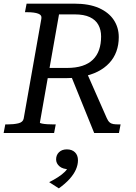

<svg xmlns="http://www.w3.org/2000/svg" viewBox="-30 -730 745 1054"><path d="M357 -321 444 -336 556 -82Q563 -66 571.5 -58.5Q580 -51 592 -49Q604 -47 623 -47H632L623 0H487ZM276 -47 267 0H-10L-1 -47H10Q45 -47 70.5 -53Q96 -59 100 -79L197 -627Q201 -647 180 -655Q159 -663 118 -663H107L116 -710H377Q459 -710 513 -686Q567 -662 594.5 -620.5Q622 -579 622 -526Q622 -484 609 -448Q596 -412 570 -384Q544 -356 506.5 -337Q469 -318 420 -309Q407 -307 392.5 -305Q378 -303 362.5 -302Q347 -301 331 -301H232L189 -57Q189 -54 201 -51.5Q213 -49 231 -48Q249 -47 265 -47ZM380 -651H294L242 -357H337Q386 -357 421.5 -368.5Q457 -380 480 -402.5Q503 -425 514 -457Q525 -489 525 -530Q525 -566 510 -593.5Q495 -621 463 -636Q431 -651 380 -651ZM293 304 240 270Q266 257 288.5 242.5Q311 228 326.5 212.5Q342 197 345 181Q346 177 352.5 175.5Q359 174 365 175.5Q371 177 370 183Q370 189 363.5 194Q357 199 350 199Q315 199 296.5 183Q278 167 278 145Q278 121 294 105.5Q310 90 337 90Q365 90 381.5 106Q398 122 398 150Q398 175 386.5 201Q375 227 351.5 253Q328 279 293 304Z"/></svg>

Font: Roboto Serif 20pt
Style: Italic
Weight: 400
Italic angle: -10°
Designer: Greg Gazdowicz
Foundry: Commercial Type
Version: Version 1.008